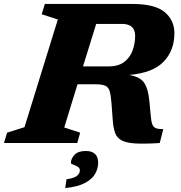

<svg xmlns="http://www.w3.org/2000/svg" viewBox="-47 -727 919 976"><path d="M279.5 -79 360.5 -52.5 345.5 0H-27L-11 -52.5L77.5 -80.5L247 -628L165 -654.5L181 -707H622.5Q741 -707 790.2 -665.5Q839.5 -624 839.5 -558.5Q839.5 -470.5 784.8 -413.5Q730 -356.5 609.5 -346Q666 -336.5 686.5 -305Q707 -273.5 712.5 -210.5L719 -142Q721.5 -110.5 727.2 -95.2Q733 -80 746 -75.2Q759 -70.5 783 -70.5L765 0Q687.5 5 641.2 2.2Q595 -0.5 571 -13.5Q547 -26.5 538 -51.8Q529 -77 526 -117.5L520 -199Q517 -239.5 511.2 -261Q505.5 -282.5 489.5 -290.5Q473.5 -298.5 440.5 -298.5H347ZM505.5 -389.5Q555.5 -389.5 585 -412.5Q614.5 -435.5 627.2 -471Q640 -506.5 640 -544.5Q640 -605.5 572.5 -605.5H442L375 -389.5ZM313.5 101Q313.5 79.5 331.8 60Q350 40.5 389 40.5Q452 40.5 452 101Q452 128.5 437.2 155.5Q422.5 182.5 386 202.5Q349.5 222.5 284.5 229L291 184.5Q332.5 178 345.8 165.5Q359 153 359 140Q359 127 347.8 120.2Q336.5 113.5 325 109.8Q313.5 106 313.5 101Z"/></svg>

Font: Newsreader 6pt
Style: Bold Italic
Weight: 700
Italic angle: -17°
Designer: Hugues Gentile
Foundry: Production Type
Version: Version 1.003; ttfautohint (v1.8.3)